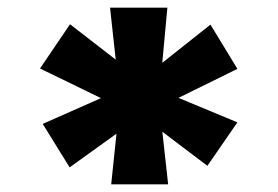

<svg xmlns="http://www.w3.org/2000/svg" viewBox="-20 -772 722 499"><path d="M269 -293 286 -456 307 -442 161 -337 91 -450 290 -538 267 -505 84 -594 162 -709 326 -582 286 -569 266 -752H415L398 -568L373 -586L527 -708L597 -593L410 -501L407 -533L597 -454L519 -341L379 -447L399 -456L417 -293Z"/></svg>

Font: Lexend Tera ExtraBold
Style: Regular
Weight: 800
Designer: Bonnie Shaver-Troup, Thomas Jockin
Foundry: Lexend
Version: Version 1.007